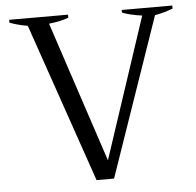

<svg xmlns="http://www.w3.org/2000/svg" viewBox="-51 -752 827 809"><g transform="rotate(-5 362.5 -347.5)"><path d="M93 -668Q50 -675 17 -688V-700H266V-687Q231 -674 183 -669L380 -74L577 -669Q525 -676 493 -689V-700H707V-687Q667 -672 631 -666L399 5H325Z"/></g></svg>

Font: Trirong
Style: Regular
Weight: 400
Designer: Katatrad Team
Foundry: CadsonDemak
Version: Version 1.001